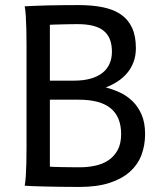

<svg xmlns="http://www.w3.org/2000/svg" viewBox="-20 -738 667 763"><path d="M85.4 -151.9V-558.1Q85.4 -592.3 84.7 -621.8Q84 -651.4 82.5 -674.8Q81.1 -698.2 78.1 -712.9Q94.2 -713.9 118.2 -714.8Q142.1 -715.8 170.7 -716.6Q199.2 -717.3 230.7 -717.5Q262.2 -717.8 293 -717.8Q347.2 -717.8 389.6 -709Q432.1 -700.2 460.9 -680.2Q489.7 -660.2 504.9 -627.4Q520 -594.7 520 -546.9Q520 -516.1 510.7 -491.5Q501.5 -466.8 485.1 -447.5Q468.8 -428.2 447 -414.1Q425.3 -399.9 400.4 -390.6Q428.7 -383.3 456.5 -370.4Q484.4 -357.4 506.6 -335.9Q528.8 -314.5 542.7 -282.5Q556.6 -250.5 556.6 -205.1Q556.6 -160.6 542.2 -122.3Q527.8 -84 496.3 -55.7Q464.8 -27.3 415.3 -11.2Q365.7 4.9 295.4 4.9Q258.3 4.9 223.4 4.4Q188.5 3.9 159.4 3.2Q130.4 2.4 109.1 1.7Q87.9 1 78.1 0Q81.1 -14.6 82.5 -37.6Q84 -60.5 84.7 -89.4Q85.4 -118.2 85.4 -151.9ZM178.2 -75.7Q185.1 -75.2 196.8 -74.7Q208.5 -74.2 224.1 -74Q239.7 -73.7 258.5 -73.5Q277.3 -73.2 297.9 -73.2Q329.1 -73.2 358.6 -79.6Q388.2 -85.9 410.9 -101.1Q433.6 -116.2 447.5 -141.6Q461.4 -167 461.4 -205.1Q461.4 -272.9 420.2 -307.4Q378.9 -341.8 293 -341.8H178.2ZM178.2 -417.5H273.4Q312.5 -417.5 341.1 -425.8Q369.6 -434.1 388.2 -449.2Q406.7 -464.4 415.8 -485.6Q424.8 -506.8 424.8 -532.2Q424.8 -559.6 417.2 -580.1Q409.7 -600.6 393.3 -614.5Q377 -628.4 350.8 -635.3Q324.7 -642.1 288.1 -642.1Q273.9 -642.1 257.8 -641.8Q241.7 -641.6 226.6 -641.1Q211.4 -640.6 198.7 -640.4Q186 -640.1 178.2 -639.6Z"/></svg>

Font: Andika New Basic
Style: Regular
Weight: 400
Designer: Victor Gaultney, Annie Olsen, Julie Remington, Don Collingsworth, Eric Hays
Foundry: SIL International
Version: Version 5.500